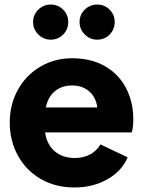

<svg xmlns="http://www.w3.org/2000/svg" viewBox="-20 -815 631 847"><path d="M23 -274Q23 -354 59 -419Q95 -484 158 -521Q221 -558 298 -558Q382 -558 443 -523Q504 -488 536 -426.5Q568 -365 568 -289Q568 -252 561 -231H179Q186 -179 220.5 -148.5Q255 -118 310 -118Q349 -118 378 -134Q407 -150 423 -178L543 -121Q518 -61 454.5 -24.5Q391 12 308 12Q224 12 159 -26Q94 -64 58.5 -129.5Q23 -195 23 -274ZM409 -341Q404 -385 374 -411.5Q344 -438 298 -438Q253 -438 222.5 -413Q192 -388 182 -341ZM126 -718Q126 -750 149 -772.5Q172 -795 204 -795Q236 -795 258.5 -772.5Q281 -750 281 -718Q281 -685 258.5 -662.5Q236 -640 204 -640Q172 -640 149 -663Q126 -686 126 -718ZM409 -795Q441 -795 463.5 -772.5Q486 -750 486 -718Q486 -685 463.5 -662.5Q441 -640 409 -640Q377 -640 354 -663Q331 -686 331 -718Q331 -750 354 -772.5Q377 -795 409 -795Z"/></svg>

Font: BLUETTI 2.0
Style: Bold
Weight: 700
Designer: Stijn de Vries
Foundry: tokotype
Version: Version 2.005;October 31, 2023;FontCreator 14.0.0.2814 64-bi